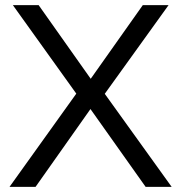

<svg xmlns="http://www.w3.org/2000/svg" viewBox="-20 -725 703 745"><path d="M17 0 287 -377 288 -345 30 -705H130L340 -408H324L534 -705H634L375 -345V-377L646 0H545L321 -316H341L118 0Z"/></svg>

Font: Nunito Sans 10pt
Style: Regular
Weight: 400
Designer: Vernon Adams
Foundry: Vernon Adams
Version: Version 3.101;gftools[0.9.27]